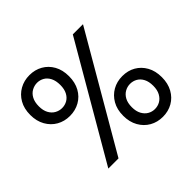

<svg xmlns="http://www.w3.org/2000/svg" viewBox="-170 -910 1120 1120"><g transform="rotate(-45 390.5 -349.5)"><path d="M142 0 549 -700H633L226 0ZM581 12Q536 12 500 -8.5Q464 -29 442.5 -67Q421 -105 421 -156Q421 -208 442.5 -245.5Q464 -283 500 -303.5Q536 -324 581 -324Q627 -324 662.5 -303.5Q698 -283 719 -245.5Q740 -208 740 -156Q740 -105 719 -67Q698 -29 662 -8.5Q626 12 581 12ZM580 -53Q604 -53 624 -64.5Q644 -76 656.5 -99Q669 -122 669 -156Q669 -191 657 -214Q645 -237 625 -248.5Q605 -260 581 -260Q558 -260 537.5 -248.5Q517 -237 504.5 -214Q492 -191 492 -156Q492 -122 504.5 -99Q517 -76 537 -64.5Q557 -53 580 -53ZM201 -375Q156 -375 120 -395.5Q84 -416 62.5 -454Q41 -492 41 -543Q41 -595 62.5 -632.5Q84 -670 120.5 -690.5Q157 -711 202 -711Q247 -711 283 -690.5Q319 -670 340 -632.5Q361 -595 361 -543Q361 -492 340 -454Q319 -416 282.5 -395.5Q246 -375 201 -375ZM201 -440Q225 -440 245 -451.5Q265 -463 277 -486Q289 -509 289 -543Q289 -578 277 -601.5Q265 -625 245 -636.5Q225 -648 202 -648Q179 -648 158 -636.5Q137 -625 124.5 -601.5Q112 -578 112 -543Q112 -509 124.5 -486Q137 -463 157.5 -451.5Q178 -440 201 -440Z"/></g></svg>

Font: DM Sans 18pt
Style: Regular
Weight: 400
Designer: Colophon Foundry, Jonny Pinhorn
Foundry: Colophon Foundry
Version: Version 4.004;gftools[0.9.30]